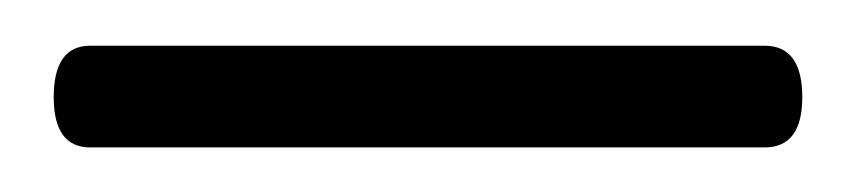

<svg xmlns="http://www.w3.org/2000/svg" viewBox="-20 106 374 84"><path d="M3.5 148.5Q3.5 126 19.5 126H314.5Q331 126 331 148.5Q331 170.5 314.5 170.5H19.5Q3.5 170.5 3.5 148.5Z"/></svg>

Font: Fraunces 144pt S100 Light
Style: Regular
Weight: 300
Version: Version 1.000; ttfautohint (v1.8.3)